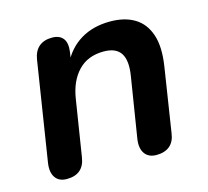

<svg xmlns="http://www.w3.org/2000/svg" viewBox="-80 -591 745 689"><g transform="rotate(-15 292.5 -246.0)"><path d="M88 7Q59 7 45.5 -12.5Q32 -32 37 -66L95 -435Q100 -466 118.5 -481.5Q137 -497 167 -497Q195 -497 208 -480Q221 -463 216 -429L206 -365L202 -390Q227 -443 273.5 -471Q320 -499 383 -499Q437 -499 473.5 -477Q510 -455 525.5 -409.5Q541 -364 530 -293L493 -55Q489 -24 470.5 -8.5Q452 7 421 7Q392 7 378 -12.5Q364 -32 369 -66L405 -291Q414 -346 396.5 -373.5Q379 -401 333 -401Q274 -401 238.5 -364Q203 -327 193 -263L160 -55Q151 7 88 7Z"/></g></svg>

Font: Nunito ExtraLight
Style: Bold Italic
Weight: 700
Italic angle: -9°
Version: Version 3.602